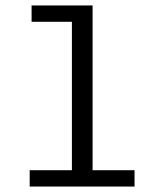

<svg xmlns="http://www.w3.org/2000/svg" viewBox="-20 -685 603 705"><path d="M89 0V-60H244V-605H96V-665H320V-60H474V0Z"/></svg>

Font: Inconsolata SemiExpanded Thin
Style: Regular
Weight: 100
Width: 6
Monospace: yes
Designer: Raph Levien, Cyreal, Brenton Simpson
Foundry: Raph Levien, Cyreal, Google
Version: Version 3.100; ttfautohint (v1.8.4.7-5d5b)